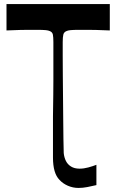

<svg xmlns="http://www.w3.org/2000/svg" viewBox="-20 -720 621 946"><path d="M455 192Q434 197 411 201.5Q388 206 367 206Q339 206 314 195Q289 184 273 166Q241 134 241 56Q241 2 241 -32Q241 -66 241 -87Q241 -108 241 -121Q241 -134 241 -147Q242 -211 242.5 -253.5Q243 -296 243 -326Q243 -356 243 -382Q243 -408 243 -438.5Q243 -469 243 -513Q243 -537 240.5 -549.5Q238 -562 225 -567Q219 -570 206 -571.5Q193 -573 157 -573Q148 -573 129 -573Q110 -573 81.5 -572.5Q53 -572 12 -570V-700H521V-570Q481 -572 451.5 -572.5Q422 -573 403.5 -573Q385 -573 376 -573Q340 -573 327 -571.5Q314 -570 308 -567Q295 -562 292 -549.5Q289 -537 289 -513Q289 -489 289 -446.5Q289 -404 289.5 -351Q290 -298 290.5 -241.5Q291 -185 291.5 -131.5Q292 -78 292.5 -35Q293 8 294 34Q296 55 304.5 72.5Q313 90 330 100.5Q347 111 372 111Q393 111 415 105Q437 99 455 92Z"/></svg>

Font: Ojuju SemiBold
Style: Regular
Weight: 600
Designer: Chisaokwu Joboson, Mirko Velimirovic
Foundry: Udi Foundry
Version: Version 1.000